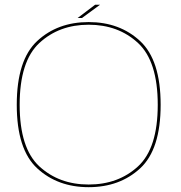

<svg xmlns="http://www.w3.org/2000/svg" viewBox="-20 -772 752 796"><path d="M347.5 4Q476.5 4 561.2 -74.2Q646 -152.5 646 -337.5Q646 -522.5 561.2 -601.5Q476.5 -680.5 347.5 -680.5Q218.5 -680.5 134 -601.8Q49.5 -523 49.5 -337.5Q49.5 -152.5 134.2 -74.2Q219 4 347.5 4ZM347.5 -7Q225 -7 143.2 -82.2Q61.5 -157.5 61.5 -337.5Q61.5 -518 143.2 -593.8Q225 -669.5 347.5 -669.5Q470.5 -669.5 552.2 -593.8Q634 -518 634 -337.5Q634 -157.5 552.2 -82.2Q470.5 -7 347.5 -7ZM302 -697.5H320L395 -752.5H374.5Z"/></svg>

Font: Anybody SemiExpanded Thin
Style: Regular
Weight: 250
Width: 6
Version: Version 1.113;gftools[0.9.25]